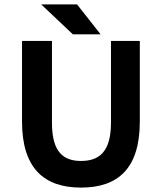

<svg xmlns="http://www.w3.org/2000/svg" viewBox="-20 -840 735 872"><path d="M615 -288V-654H484V-282C484 -148 428 -109 348 -109C269 -109 216 -148 216 -282V-654H80V-288C80 -75 181 12 348 12C516 12 615 -75 615 -288ZM330 -820H167L311 -684H437Z"/></svg>

Font: Falling Sky
Style: SeBd
Weight: 600
Designer: Paul D. Hunt
Foundry: Adobe Systems Incorporated
Version: Version 1.02